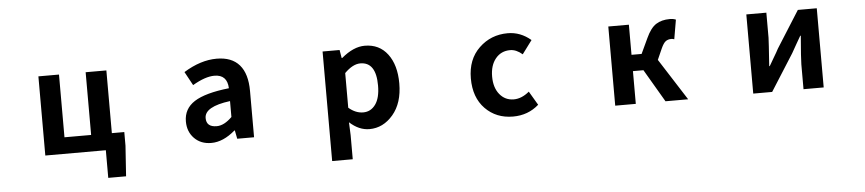

<svg xmlns="http://www.w3.org/2000/svg" viewBox="-45 -856 6089 1352"><g transform="rotate(-5 3000.0 -179.5)"><path d="M728.5 -116.2H816.4V-19.5L801.8 195.3H675.8V0H248V-559.6H393.6V-116.2H582V-559.6H728.5Z M1420.9 13.7Q1346.7 13.7 1300.8 -33.2Q1254.9 -80.1 1254.9 -152.3Q1254.9 -242.2 1331.5 -291.5Q1408.2 -340.8 1577.1 -359.4Q1573.2 -456.1 1482.4 -456.1Q1418 -456.1 1328.1 -403.3L1275.4 -500Q1395.5 -574.2 1508.8 -574.2Q1615.2 -574.2 1669.4 -511.7Q1723.6 -449.2 1723.6 -327.1V0H1604.5L1592.8 -59.6H1589.8Q1504.9 13.7 1420.9 13.7ZM1468.8 -100.6Q1521.5 -100.6 1577.1 -156.2V-268.6Q1395.5 -245.1 1395.5 -164.1Q1395.5 -100.6 1468.8 -100.6Z M2256.8 214.8V-559.6H2377L2386.7 -502H2390.6Q2475.6 -574.2 2555.7 -574.2Q2658.2 -574.2 2716.8 -496.6Q2775.4 -418.9 2775.4 -289.1Q2775.4 -150.4 2705.6 -68.4Q2635.7 13.7 2538.1 13.7Q2464.8 13.7 2398.4 -46.9L2402.3 44.9V214.8ZM2625 -287.1Q2625 -453.1 2513.7 -453.1Q2460.9 -453.1 2402.3 -394.5V-149.4Q2451.2 -107.4 2504.9 -107.4Q2558.6 -107.4 2591.8 -153.3Q2625 -199.2 2625 -287.1Z M3553.7 13.7Q3434.6 13.7 3357.4 -65.4Q3280.3 -144.5 3280.3 -279.3Q3280.3 -414.1 3363.8 -494.1Q3447.3 -574.2 3566.4 -574.2Q3656.2 -574.2 3729.5 -511.7L3659.2 -417Q3616.2 -454.1 3573.2 -454.1Q3508.8 -454.1 3469.7 -406.2Q3430.7 -358.4 3430.7 -279.3Q3430.7 -201.2 3469.2 -153.8Q3507.8 -106.4 3569.3 -106.4Q3625 -106.4 3678.7 -151.4L3736.3 -53.7Q3660.2 13.7 3553.7 13.7Z M4603.5 -294.9 4792 0H4631.8L4496.1 -231.4H4421.9V0H4276.4V-559.6H4421.9V-346.7H4493.2L4543.9 -455.1Q4575.2 -523.4 4614.3 -548.8Q4653.3 -574.2 4712.9 -574.2Q4736.3 -574.2 4754.9 -566.4L4731.4 -429.7Q4719.7 -433.6 4710.9 -433.6Q4686.5 -433.6 4670.4 -421.4Q4654.3 -409.2 4637.7 -372.1Z M5252 0V-559.6H5393.6V-382.8Q5393.6 -363.3 5380.9 -182.6H5384.8Q5389.6 -192.4 5416 -236.3Q5442.4 -280.3 5452.1 -299.8L5616.2 -559.6H5750V0H5607.4V-175.8Q5607.4 -212.9 5621.1 -377H5617.2Q5611.3 -366.2 5585.4 -321.8Q5559.6 -277.3 5549.8 -258.8L5385.7 0Z"/></g></svg>

Font: GenEi Gothic M Regular
Style: Bold
Weight: 700
Designer: o_tamon (Modified); [Source Han Sans]
Ryoko NISHIZUKA  (kana & ideographs); Paul D. Hunt (Latin, Greek & Cyrillic); Wenl
Version: Version 1.1a;Original Version 1.004